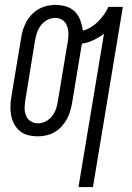

<svg xmlns="http://www.w3.org/2000/svg" viewBox="-20 -548 540 783"><path d="M300 215 404 -410Q384 -395 360.5 -384Q337 -373 314 -370L274 -128Q271 -111 266 -94Q261 -77 252 -61Q243 -45 230.5 -31.5Q218 -18 202.5 -9Q187 0 169 4Q151 8 134 8Q114 8 95.5 3.5Q77 -1 62.5 -12.5Q48 -24 39 -40Q30 -56 26 -74.5Q22 -93 22.5 -113Q23 -133 26 -152L66 -392Q68 -409 73.5 -426Q79 -443 87.5 -459Q96 -475 109 -488.5Q122 -502 138 -511Q154 -520 171 -524Q188 -528 205 -528Q228 -528 249.5 -521.5Q271 -515 285.5 -500.5Q300 -486 307.5 -465.5Q315 -445 318 -423Q334 -427 350.5 -437Q367 -447 380 -460Q393 -473 404 -488.5Q415 -504 422 -520H481L359 215ZM134 -45Q151 -45 166.5 -53Q182 -61 192.5 -74.5Q203 -88 208.5 -104Q214 -120 216 -136L256 -376Q259 -393 259 -410Q259 -427 253.5 -442Q248 -457 235 -466Q222 -475 205 -475Q189 -475 173.5 -467Q158 -459 147.5 -445.5Q137 -432 131.5 -416Q126 -400 123 -384L84 -144Q81 -127 80.5 -110Q80 -93 85.5 -78Q91 -63 104.5 -54Q118 -45 134 -45Z"/></svg>

Font: Iosevka Light
Style: Italic
Weight: 300
Italic angle: -9°
Monospace: yes
Designer: Belleve Invis
Foundry: Belleve Invis
Version: Version 32.5.0; ttfautohint (v1.8.4)